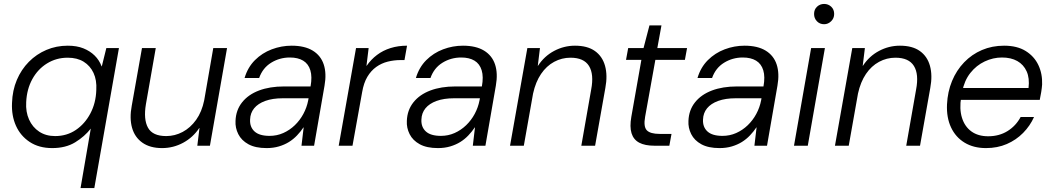

<svg xmlns="http://www.w3.org/2000/svg" viewBox="-20 -740 5340 975"><path d="M389 215 441 -87Q410 -47 362 -17.5Q314 12 245 12Q178 12 131 -19Q84 -50 61 -101.5Q38 -153 41 -217Q43 -281 65.5 -334Q88 -387 126.5 -426Q165 -465 215.5 -486.5Q266 -508 324 -508Q370 -508 403.5 -494.5Q437 -481 460.5 -458Q484 -435 496 -403H497L520 -496H584L459 215ZM260 -49Q319 -49 365 -80Q411 -111 439 -164Q467 -217 469 -283Q472 -333 455 -369.5Q438 -406 405 -426.5Q372 -447 324 -447Q266 -447 219 -418Q172 -389 144 -338Q116 -287 113 -221Q110 -172 127.5 -133Q145 -94 179 -71.5Q213 -49 260 -49Z M803 12Q742 12 703 -15.5Q664 -43 650.5 -91.5Q637 -140 649 -203L701 -496H771L721 -211Q708 -134 731.5 -91.5Q755 -49 824 -49Q868 -49 907.5 -70Q947 -91 976 -131.5Q1005 -172 1017 -231L1063 -496H1133L1046 0H982L993 -90H992Q960 -42 910 -15Q860 12 803 12Z M1334 12Q1277 12 1241.5 -7.5Q1206 -27 1190 -59Q1174 -91 1176 -126Q1178 -181 1209.5 -220.5Q1241 -260 1295.5 -280.5Q1350 -301 1422 -301H1557Q1566 -350 1556 -383Q1546 -416 1519.5 -432Q1493 -448 1452 -448Q1400 -448 1357 -421.5Q1314 -395 1296 -344H1222Q1238 -398 1274.5 -434.5Q1311 -471 1360 -489.5Q1409 -508 1461 -508Q1527 -508 1568 -483Q1609 -458 1624 -412.5Q1639 -367 1628 -305L1575 0H1511L1522 -93H1521Q1507 -72 1488.5 -52.5Q1470 -33 1447.5 -19Q1425 -5 1396.5 3.5Q1368 12 1334 12ZM1349 -50Q1386 -50 1418.5 -64.5Q1451 -79 1477 -104Q1503 -129 1520.5 -161.5Q1538 -194 1545 -230L1547 -241H1416Q1364 -241 1327 -227.5Q1290 -214 1270.5 -190Q1251 -166 1250 -133Q1248 -95 1272.5 -72.5Q1297 -50 1349 -50Z M1700 0 1788 -496H1852L1841 -406H1842Q1864 -438 1894.5 -461Q1925 -484 1963.5 -496Q2002 -508 2047 -508L2034 -435H2015Q1981 -435 1949 -427Q1917 -419 1890.5 -400Q1864 -381 1845.5 -350Q1827 -319 1819 -272L1770 0Z M2204 12Q2147 12 2111.5 -7.5Q2076 -27 2060 -59Q2044 -91 2046 -126Q2048 -181 2079.5 -220.5Q2111 -260 2165.5 -280.5Q2220 -301 2292 -301H2427Q2436 -350 2426 -383Q2416 -416 2389.5 -432Q2363 -448 2322 -448Q2270 -448 2227 -421.5Q2184 -395 2166 -344H2092Q2108 -398 2144.5 -434.5Q2181 -471 2230 -489.5Q2279 -508 2331 -508Q2397 -508 2438 -483Q2479 -458 2494 -412.5Q2509 -367 2498 -305L2445 0H2381L2392 -93H2391Q2377 -72 2358.5 -52.5Q2340 -33 2317.5 -19Q2295 -5 2266.5 3.5Q2238 12 2204 12ZM2219 -50Q2256 -50 2288.5 -64.5Q2321 -79 2347 -104Q2373 -129 2390.5 -161.5Q2408 -194 2415 -230L2417 -241H2286Q2234 -241 2197 -227.5Q2160 -214 2140.5 -190Q2121 -166 2120 -133Q2118 -95 2142.5 -72.5Q2167 -50 2219 -50Z M2570 0 2658 -496H2722L2711 -406H2712Q2744 -455 2794 -481.5Q2844 -508 2900 -508Q2963 -508 3001 -481Q3039 -454 3052.5 -405.5Q3066 -357 3054 -293L3002 0H2932L2982 -285Q2997 -363 2971 -405Q2945 -447 2877 -447Q2833 -447 2794 -426Q2755 -405 2727.5 -364.5Q2700 -324 2687 -265L2640 0Z M3304 0Q3255 0 3226 -15.5Q3197 -31 3187 -63.5Q3177 -96 3186 -147L3237 -436H3159L3170 -496H3248L3278 -611H3339L3318 -496H3469L3458 -436H3308L3256 -147Q3247 -97 3264.5 -78.5Q3282 -60 3330 -60H3390L3379 0Z M3634 12Q3577 12 3541.5 -7.5Q3506 -27 3490 -59Q3474 -91 3476 -126Q3478 -181 3509.5 -220.5Q3541 -260 3595.5 -280.5Q3650 -301 3722 -301H3857Q3866 -350 3856 -383Q3846 -416 3819.5 -432Q3793 -448 3752 -448Q3700 -448 3657 -421.5Q3614 -395 3596 -344H3522Q3538 -398 3574.5 -434.5Q3611 -471 3660 -489.5Q3709 -508 3761 -508Q3827 -508 3868 -483Q3909 -458 3924 -412.5Q3939 -367 3928 -305L3875 0H3811L3822 -93H3821Q3807 -72 3788.5 -52.5Q3770 -33 3747.5 -19Q3725 -5 3696.5 3.5Q3668 12 3634 12ZM3649 -50Q3686 -50 3718.5 -64.5Q3751 -79 3777 -104Q3803 -129 3820.5 -161.5Q3838 -194 3845 -230L3847 -241H3716Q3664 -241 3627 -227.5Q3590 -214 3570.5 -190Q3551 -166 3550 -133Q3548 -95 3572.5 -72.5Q3597 -50 3649 -50Z M4012 0 4099 -496H4169L4082 0ZM4165 -617Q4143 -617 4128.5 -632Q4114 -647 4114 -669Q4114 -692 4129 -706Q4144 -720 4165 -720Q4186 -720 4201 -706Q4216 -692 4216 -669Q4216 -647 4200.5 -632Q4185 -617 4165 -617Z M4220 0 4308 -496H4372L4361 -406H4362Q4394 -455 4444 -481.5Q4494 -508 4550 -508Q4613 -508 4651 -481Q4689 -454 4702.5 -405.5Q4716 -357 4704 -293L4652 0H4582L4632 -285Q4647 -363 4621 -405Q4595 -447 4527 -447Q4483 -447 4444 -426Q4405 -405 4377.5 -364.5Q4350 -324 4337 -265L4290 0Z M4987 12Q4924 12 4878.5 -15.5Q4833 -43 4809.5 -93Q4786 -143 4789 -210Q4792 -274 4814.5 -328.5Q4837 -383 4876 -423.5Q4915 -464 4966.5 -486Q5018 -508 5079 -508Q5145 -508 5188.5 -481Q5232 -454 5253 -409.5Q5274 -365 5272 -311Q5271 -295 5267.5 -273Q5264 -251 5260 -233H4845L4855 -293H5203Q5209 -343 5193.5 -377.5Q5178 -412 5146 -430Q5114 -448 5068 -448Q5023 -448 4980.5 -428Q4938 -408 4907.5 -369.5Q4877 -331 4866 -274L4861 -247Q4851 -187 4865 -142Q4879 -97 4913 -72.5Q4947 -48 4998 -48Q5054 -48 5096.5 -74.5Q5139 -101 5163 -146H5231Q5211 -101 5175.5 -65Q5140 -29 5092.5 -8.5Q5045 12 4987 12Z"/></svg>

Font: DM Sans 28pt Light
Style: Italic
Weight: 300
Italic angle: -10°
Version: Version 4.004;gftools[0.9.30]